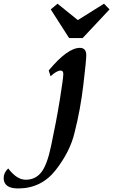

<svg xmlns="http://www.w3.org/2000/svg" viewBox="-191 -742 621 1053"><path d="M-91.8 291.5Q-170.9 291.5 -170.9 233.9Q-170.9 205.6 -146 181.6Q-99.1 243.7 -49.8 243.7Q2.4 243.7 34.7 203.9Q66.9 164.1 88.9 59.6Q117.7 -75.2 137 -194.3Q156.2 -313.5 156.2 -335.9Q156.2 -355 142.1 -355Q119.6 -355 86.4 -323.7L76.2 -355.5Q179.2 -479.5 247.1 -479.5Q282.2 -479.5 282.2 -439Q282.2 -412.6 266.1 -276.6Q250 -140.6 218.3 -16.1Q194.3 87.9 115.2 189.7Q36.1 291.5 -91.8 291.5ZM262.2 -533.2H188L87.4 -690.4L124.5 -721.7L235.8 -631.8L379.4 -721.7L409.7 -690.4Z"/></svg>

Font: Kelvinch
Style: Bold Italic
Weight: 700
Italic angle: -10°
Designer: Paul James Miller
Foundry: High-Logic / Made with FontCreator
Version: Version 3.30 September 23, 2016